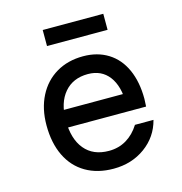

<svg xmlns="http://www.w3.org/2000/svg" viewBox="-119 -917 987 1041"><g transform="rotate(-15 375.0 -397.0)"><path d="M585 -362 548 -305Q548 -406 506 -461Q464 -516 388 -516Q304 -516 256 -459.5Q208 -403 208 -305Q208 -200 256 -142Q304 -84 392 -84Q447 -84 490.5 -110Q534 -136 564 -184H668Q645 -94 569.5 -39Q494 16 392 16Q302 16 236 -22.5Q170 -61 135 -133.5Q100 -206 100 -305Q100 -398 136 -468.5Q172 -539 237 -577.5Q302 -616 388 -616Q468 -616 527.5 -579Q587 -542 618.5 -472Q650 -402 650 -307Q650 -292 648 -264H185V-362ZM214 -810H554V-720H214Z"/></g></svg>

Font: Martian Mono sWd Rg
Style: Regular
Weight: 400
Width: 6
Monospace: yes
Designer: Roman Shamin
Foundry: Evil Martians
Version: Version 1.000